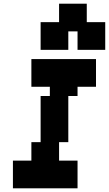

<svg xmlns="http://www.w3.org/2000/svg" viewBox="-20 -1020 590 1040"><path d="M150 -550H250V-500H200V-250H150V-150H50V0H400V-150H300V-250H350V-500H400V-550H500V-700H150ZM200 -750H350V-850H400V-750H550V-900H450V-1000H300V-900H200Z"/></svg>

Font: LS-VG5000 Bold Shifted
Style: Regular
Weight: 400
Designer: Justin Bihan, 2021
Foundry: Justin Bihan, 2021
Version: Version 1.000;Glyphs 3.1.2 (3151)